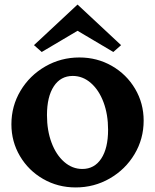

<svg xmlns="http://www.w3.org/2000/svg" viewBox="-20 -817 680 842"><path d="M30 -272Q30 -352 70 -419Q110 -486 178.5 -525.5Q247 -565 328 -565Q406 -565 470.5 -528Q535 -491 572.5 -427.5Q610 -364 610 -288Q610 -208 570 -141Q530 -74 461.5 -34.5Q393 5 312 5Q234 5 169.5 -32Q105 -69 67.5 -132.5Q30 -196 30 -272ZM454 -248Q454 -315 434 -368.5Q414 -422 378.5 -453Q343 -484 299 -484Q246 -484 216 -438.5Q186 -393 186 -312Q186 -245 206 -191.5Q226 -138 261.5 -107Q297 -76 341 -76Q394 -76 424 -121.5Q454 -167 454 -248ZM129 -619 320 -797 511 -619 477 -589 320 -682 163 -589Z"/></svg>

Font: Otomanopee
Style: Regular
Weight: 400
Designer: Das Ende der Wildnis
Foundry: Gutenberg Labo
Version: Version 3.000